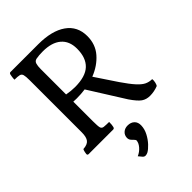

<svg xmlns="http://www.w3.org/2000/svg" viewBox="-272 -895 1186 1186"><g transform="rotate(-45 320.5 -302.0)"><path d="M35 -80Q25 -80 25 -90Q25 -94 27.5 -106Q30 -118 34 -125Q71 -127 85.5 -145.5Q100 -164 100 -205V-660Q100 -694 96 -708Q92 -722 78.5 -725.5Q65 -729 36 -729Q36 -742 38 -753.5Q40 -765 41 -770Q44 -780 52 -780H294Q413 -780 479 -733.5Q545 -687 545 -601Q545 -529 501.5 -479Q458 -429 389 -402Q446 -315 483 -261Q520 -207 546 -178.5Q572 -150 593.5 -140Q615 -130 640 -130Q642 -118 638.5 -102.5Q635 -87 630 -80Q595 -66 558 -66Q526 -66 503 -82Q480 -98 447 -146L300 -380Q264 -375 227 -375Q212 -375 197 -376V-205Q197 -161 201 -148Q205 -135 220 -133Q228 -132 241.5 -131.5Q255 -131 265 -131Q265 -104 261 -90Q258 -80 250 -80ZM197 -439Q234 -432 268 -432Q360 -432 402.5 -472Q445 -512 445 -591Q445 -658 403 -693.5Q361 -729 283 -729Q248 -729 223 -724Q207 -720 202 -704Q197 -688 197 -660ZM240 144Q266 133 284.5 111.5Q303 90 304 69Q304 66 301 62.5Q298 59 294 54Q287 48 280 39Q273 30 273 16Q274 -7 290 -21Q306 -35 330 -35Q358 -35 374.5 -19Q391 -3 390 25Q389 56 373.5 85.5Q358 115 337 137.5Q316 160 298 170Q288 175 278 175.5Q268 176 260 168Z"/></g></svg>

Font: Gowun Batang
Style: Bold
Weight: 700
Designer: Yanghee Ryu
Foundry: Yanghee Ryu
Version: Version 2.000